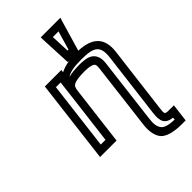

<svg xmlns="http://www.w3.org/2000/svg" viewBox="-285 -828 1153 1153"><g transform="rotate(-45 291.5 -251.0)"><path d="M186 -350 180 -300 146 -25H106L159 -459H199L195 -425L186 -350ZM462 64C454 130 469 161 527 168L526 183C476 181 449 173 436 157C421 139 416 113 422 69L473 -350C479 -398 462 -435 419 -448C403 -452 381 -455 357 -455C318 -455 286 -452 261 -445C282 -461 320 -469 385 -469C492 -469 525 -447 514 -355L462 64ZM414 -536 464 -706 473 -735H443H335H306L307 -706L315 -536L316 -515H330C301 -511 275 -503 253 -492L255 -509H230H140H115L112 -484L53 0L50 25H75H165H190L193 0L236 -350C239 -376 244 -385 256 -392C271 -400 300 -405 351 -405C372 -405 387 -403 400 -399C424 -392 427 -385 423 -350L372 69C365 121 373 165 395 192C418 219 469 233 535 233H544H569L572 208L580 144L583 119H558C504 119 505 121 512 64L564 -355C577 -468 519 -514 409 -519L414 -536ZM372 -565H364L359 -685H407L372 -565Z"/></g></svg>

Font: Gamestation Text Outline
Style: Italic
Weight: 400
Designer: Jonas Hecksher
Foundry: Jonas Hecksher, Playtypeª, e-types AS
Version: Version 1.003